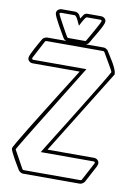

<svg xmlns="http://www.w3.org/2000/svg" viewBox="-97 -956 722 1018"><g transform="rotate(10 264.0 -447.0)"><path d="M124 -869Q124 -881 132.5 -887.5Q141 -894 152 -894H224Q230 -894 237.5 -889.5Q245 -885 248 -880L247 -881L256 -863Q262 -872 269 -883Q276 -894 290 -894H362Q373 -894 381.5 -887.5Q390 -881 390 -869Q390 -861 381.5 -843.5Q373 -826 361.5 -806.5Q350 -787 339.5 -769.5Q329 -752 325 -744V-745Q323 -740 318.5 -737.5Q314 -735 310 -733H406Q412 -733 419.5 -728.5Q427 -724 430 -719L429 -720Q434 -711 444 -696Q454 -681 463.5 -664.5Q473 -648 480 -632Q487 -616 487 -606V-602L206 -148H457Q468 -148 476 -140.5Q484 -133 484 -122Q484 -117 480 -109H481L430 -13V-14Q427 -9 419.5 -4.5Q412 0 406 0H100Q94 0 86 -4.5Q78 -9 76 -14V-13Q72 -20 62.5 -35.5Q53 -51 43.5 -68Q34 -85 26.5 -100.5Q19 -116 19 -123Q19 -126 38 -159Q57 -192 86.5 -240Q116 -288 151 -344Q186 -400 217.5 -450.5Q249 -501 272.5 -538Q296 -575 302 -585H49Q38 -585 30 -592Q22 -599 22 -610Q22 -617 29 -632Q36 -647 45 -664Q54 -681 63 -696.5Q72 -712 76 -719Q78 -724 86.5 -728.5Q95 -733 100 -733H203Q199 -735 194.5 -737.5Q190 -740 188 -745V-744Q184 -751 173.5 -769Q163 -787 152 -806.5Q141 -826 132.5 -843.5Q124 -861 124 -869ZM406 -714H100Q96 -714 93 -710L43 -615Q42 -614 42 -611Q42 -604 49 -604H335Q331 -597 316 -573Q301 -549 279.5 -514Q258 -479 232 -437Q206 -395 179.5 -351.5Q153 -308 127.5 -267.5Q102 -227 83 -195Q64 -163 52 -143Q40 -123 40 -122V-119L93 -23Q96 -19 100 -19H406Q410 -19 413 -23L464 -119Q465 -120 465 -122Q465 -129 457 -129H173Q177 -136 192 -160Q207 -184 228.5 -219Q250 -254 276.5 -296Q303 -338 329.5 -381.5Q356 -425 381 -465.5Q406 -506 425.5 -538Q445 -570 456.5 -590Q468 -610 468 -611Q468 -614 460.5 -628Q453 -642 443 -658.5Q433 -675 424.5 -690Q416 -705 413 -710Q410 -714 406 -714ZM212 -750H302Q305 -750 305.5 -751Q306 -752 308 -754Q311 -759 321 -776.5Q331 -794 342 -813.5Q353 -833 361.5 -849.5Q370 -866 370 -869Q370 -875 362 -875H290Q286 -875 281 -868Q276 -861 271 -852.5Q266 -844 262 -835.5Q258 -827 256 -824Q254 -827 250.5 -835.5Q247 -844 242.5 -853Q238 -862 233 -868.5Q228 -875 224 -875H152Q150 -875 146.5 -874Q143 -873 143 -870Q143 -867 151.5 -850.5Q160 -834 171 -814Q182 -794 192 -776Q202 -758 205 -754Q208 -750 212 -750Z"/></g></svg>

Font: RonaldsonGothicLicht
Style: Regular
Weight: 400
Designer: Mr. Robertson for MacKellar, Smiths & Jordan Co. Philadelphia
Foundry: CAT-Fonts Peter Wiegel
Version: 1.000